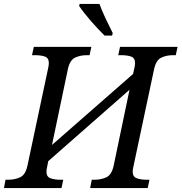

<svg xmlns="http://www.w3.org/2000/svg" viewBox="-41 -951 918 971"><path d="M-21 0 -13 -42H0Q34 -42 61 -54.5Q88 -67 98 -114L202 -604Q206 -620 206 -632Q206 -658 186 -665Q166 -672 134 -672H121L130 -714H421L412 -672H399Q365 -672 338.5 -659.5Q312 -647 302 -600L222 -218L632 -577L638 -604Q642 -620 642 -632Q642 -658 622 -665Q602 -672 570 -672H557L566 -714H857L848 -672H835Q801 -672 774.5 -659.5Q748 -647 738 -600L634 -110Q630 -94 630 -82Q630 -57 650.5 -49.5Q671 -42 702 -42H715L706 0H415L423 -42H436Q470 -42 497 -54.5Q524 -67 534 -114L614 -497L203 -136L198 -110Q194 -94 194 -82Q194 -57 214.5 -49.5Q235 -42 266 -42H279L270 0ZM488 -771Q456 -802 419 -844.5Q382 -887 359 -921L362 -931H462Q473 -900 493 -857.5Q513 -815 529 -784L526 -771Z"/></svg>

Font: NotoSerif-Italic
Style: Regular
Weight: 400
Italic angle: -12°
Designer: Monotype Design Team
Foundry: Monotype Imaging Inc.
Version: Version 2.007; ttfautohint (v1.8) -l 8 -r 50 -G 200 -x 14 -D